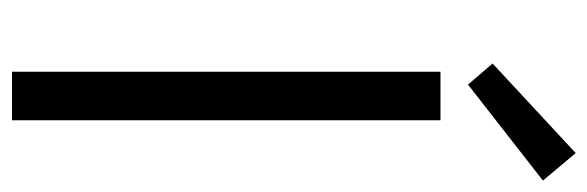

<svg xmlns="http://www.w3.org/2000/svg" viewBox="-358 -646 1003 328"><g transform="rotate(90 144.0 -481.5)"><path d="M102 0H185V-732H102ZM124 -779 288 -907 241 -963 88 -821Z"/></g></svg>

Font: Noto Sans HK DemiLight
Style: Regular
Weight: 350
Designer: Ryoko NISHIZUKA 西塚涼子 (kana, bopomofo & ideographs); Paul D. Hunt (Latin, Greek & Cyrillic); Sandoll Communications 산돌커뮤니
Foundry: Adobe
Version: Version 2.004;hotconv 1.0.118;makeotfexe 2.5.65603